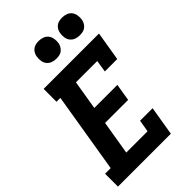

<svg xmlns="http://www.w3.org/2000/svg" viewBox="-280 -1061 1160 1160"><g transform="rotate(-45 300.0 -480.5)"><path d="M7 0V-110H55L140 -625H107V-735H580L549 -548H443L455 -625H273L242 -437H439L421 -327H224L188 -110H370L383 -187H490L459 0ZM491 -809Q472 -809 455.5 -815.5Q439 -822 428.5 -835.5Q418 -849 415.5 -867Q413 -885 416 -904Q418 -916 424.5 -928Q431 -940 442 -948Q453 -956 465.5 -958.5Q478 -961 491 -961Q509 -961 526 -954.5Q543 -948 553 -934.5Q563 -921 566 -903Q569 -885 566 -866Q564 -854 557 -842Q550 -830 539.5 -822Q529 -814 516 -811.5Q503 -809 491 -809ZM291 -809Q272 -809 255.5 -815.5Q239 -822 228.5 -835.5Q218 -849 215.5 -867Q213 -885 216 -904Q218 -916 224.5 -928Q231 -940 242 -948Q253 -956 265.5 -958.5Q278 -961 291 -961Q309 -961 326 -954.5Q343 -948 353 -934.5Q363 -921 366 -903Q369 -885 366 -866Q364 -854 357 -842Q350 -830 339.5 -822Q329 -814 316 -811.5Q303 -809 291 -809Z"/></g></svg>

Font: Iosevka Etoile XBdObl
Style: Regular
Weight: 800
Italic angle: -9°
Designer: Belleve Invis
Foundry: Belleve Invis
Version: Version 15.5.2; ttfautohint (v1.8.4)